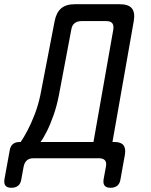

<svg xmlns="http://www.w3.org/2000/svg" viewBox="-94 -750 714 910"><path d="M-40 140Q-60 140 -68 130Q-76 120 -73 100L-48 -37Q-45 -57 -33 -67Q-21 -77 -1 -77H4Q18 -97 36 -131Q54 -165 70.5 -208Q87 -251 97 -298L165 -650Q173 -691 196 -710.5Q219 -730 260 -730H474Q515 -730 531 -710.5Q547 -691 540 -650L439 -77H449Q479 -77 491 -62Q503 -47 498 -17L477 100Q474 120 462 130Q450 140 430 140Q410 140 402 130Q394 120 397 100L408 40Q412 20 403.5 10Q395 0 375 0H65Q45 0 33.5 10Q22 20 18 40L7 100Q4 120 -8 130Q-20 140 -40 140ZM443 -610Q446 -630 438 -640Q430 -650 410 -650H292Q272 -650 259.5 -640Q247 -630 244 -610L185 -298Q175 -247 159.5 -203Q144 -159 127.5 -126.5Q111 -94 98 -77H349Z"/></svg>

Font: Maple Mono
Style: Italic
Weight: 400
Italic angle: -10°
Monospace: yes
Designer: subframe7536
Version: Version 7.300